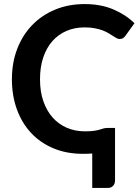

<svg xmlns="http://www.w3.org/2000/svg" viewBox="-20 -751 680 943"><path d="M545 -122.5V135Q545 152 535.2 162Q525.5 172 510 172H433V3Q420 4 407.8 4.2Q395.5 4.5 387 4.5Q307 4.5 242.5 -22.5Q178 -49.5 132.8 -98Q87.5 -146.5 63 -213.8Q38.5 -281 38.5 -361.5Q38.5 -443 64.5 -510.8Q90.5 -578.5 137.8 -627.5Q185 -676.5 250.8 -703.8Q316.5 -731 396 -731Q475 -731 536.2 -705Q597.5 -679 640.5 -637L595.5 -574.5Q591 -568.5 584.8 -564Q578.5 -559.5 567.5 -559.5Q560 -559.5 552.2 -563.8Q544.5 -568 535 -574.2Q525.5 -580.5 513 -588Q500.5 -595.5 484 -601.8Q467.5 -608 445.5 -612.2Q423.5 -616.5 395 -616.5Q347 -616.5 306.8 -599.2Q266.5 -582 237.5 -549.2Q208.5 -516.5 192.5 -469.2Q176.5 -422 176.5 -361.5Q176.5 -300.5 193.2 -253Q210 -205.5 239.2 -173Q268.5 -140.5 308.8 -123.2Q349 -106 396.5 -106Q425 -106 441.8 -108.5Q458.5 -111 469.2 -114.2Q480 -117.5 488 -120Q496 -122.5 507 -122.5Z"/></svg>

Font: Lato
Style: Bold
Weight: 700
Designer: Lukasz Dziedzic
Foundry: tyPoland Lukasz Dziedzic
Version: Version 2.007; 2014-02-27